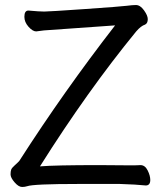

<svg xmlns="http://www.w3.org/2000/svg" viewBox="-20 -731 640 764"><path d="M68 13Q54 13 38 -5.5Q22 -24 22 -37Q22 -49 24.5 -56Q27 -63 40 -74.5Q53 -86 57 -91Q234 -367 438 -630L155 -610L124 -606Q110 -606 93.5 -624.5Q77 -643 77 -664Q77 -689 93 -689Q137 -685 156 -685Q174 -685 318 -695Q462 -705 484.5 -708Q507 -711 521 -711Q538 -711 553 -690Q568 -669 568 -655Q568 -638 557 -633Q541 -628 522 -606Q328 -369 139 -69Q200 -74 374 -74L502 -73Q524 -73 539 -74Q557 -74 567.5 -53Q578 -32 578 -15Q578 7 560 7Q522 3 457 1H292Q113 1 88 10Q79 13 68 13Z"/></svg>

Font: LXGW WenKai Medium
Style: Regular
Weight: 500
Designer: LXGW / Fontworks Inc.
Foundry: LXGW / Fontworks Inc.
Version: Version 1.501; October 10, 2024